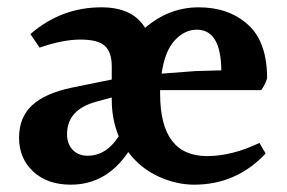

<svg xmlns="http://www.w3.org/2000/svg" viewBox="-20 -538 783 524"><path d="M517 -457Q484 -457 457 -428Q430 -399 421 -337L513 -344L584 -346Q583 -457 517 -457ZM163 -172Q163 -145 178.5 -129Q194 -113 219 -113Q270 -113 304 -166Q285 -212 285 -266V-272L241 -260Q163 -238 163 -172ZM417 -292V-282Q417 -112 545 -112Q613 -112 688 -148L705 -119Q625 -34 510 -34Q461 -34 412 -56.5Q363 -79 330 -123Q270 -34 173 -34Q109 -34 70.5 -70Q32 -106 32 -162Q32 -218 68 -251Q104 -284 177 -299L285 -321V-357Q285 -395 266.5 -412.5Q248 -430 199.5 -430Q151 -430 88 -408L63 -445Q147 -518 257 -518Q342 -518 376 -462Q441 -518 522.5 -518Q604 -518 656.5 -471Q709 -424 709 -324Q703 -306 693 -292Z"/></svg>

Font: Halant Semibold
Style: Regular
Weight: 600
Version: Version 1.100;PS 1.0;hotconv 1.0.78;makeotf.lib2.5.61930; tt